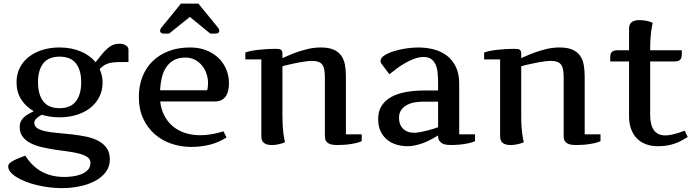

<svg xmlns="http://www.w3.org/2000/svg" viewBox="-20 -770 3732 1031"><path d="M184.1 -328.1Q184.1 -262.7 212.4 -225.8Q240.7 -189 299.8 -189Q358.9 -189 387.5 -225.8Q416 -262.7 416 -328.1Q416 -393.6 387.7 -429.7Q359.4 -465.8 299.8 -465.8Q240.7 -465.8 212.4 -429.7Q184.1 -393.6 184.1 -328.1ZM115.2 65.9Q133.3 93.3 154.5 114.5Q175.8 135.7 201.7 150.4Q227.5 165 258.5 172.6Q289.6 180.2 326.2 180.2Q345.2 180.2 369.4 177.2Q393.6 174.3 415 166Q436.5 157.7 451.2 142.8Q465.8 127.9 465.8 104Q465.8 85 449.5 73.7Q433.1 62.5 406.5 55.2Q379.9 47.9 345.7 43.5Q311.5 39.1 275.9 33.7Q240.2 28.3 206.1 20.5Q171.9 12.7 145.3 -0.7Q118.7 -14.2 102.3 -35.2Q85.9 -56.2 85.9 -87.9Q85.9 -107.4 93.3 -120.8Q100.6 -134.3 111.8 -143.6Q123 -152.8 136.2 -159.7Q149.4 -166.5 161.1 -172.9Q118.2 -197.3 93.5 -236.6Q68.8 -275.9 68.8 -328.1Q68.8 -371.6 86.4 -406.2Q104 -440.9 135.3 -465.1Q166.5 -489.3 208.5 -502.2Q250.5 -515.1 299.8 -515.1Q361.8 -515.1 412.1 -494.4Q462.4 -473.6 493.2 -436L522 -472.2Q538.1 -491.7 551 -504.2Q564 -516.6 575.7 -523.4Q587.4 -530.3 598.9 -532.7Q610.4 -535.2 624 -535.2Q630.4 -535.2 638.4 -533.4Q646.5 -531.7 653.3 -527.8Q660.2 -523.9 665 -517.8Q669.9 -511.7 669.9 -502.9V-437Q636.2 -437 612.8 -436.5Q589.4 -436 572.3 -432.4Q555.2 -428.7 541.7 -420.9Q528.3 -413.1 515.1 -398.9Q522.5 -382.3 526.6 -365.2Q530.8 -348.1 530.8 -327.1Q530.8 -283.7 513.2 -249.3Q495.6 -214.8 464.6 -190.4Q433.6 -166 391.4 -153.1Q349.1 -140.1 299.8 -140.1Q273.4 -140.1 249.8 -143.6Q226.1 -147 204.1 -153.8Q185.5 -144 174.8 -133.1Q164.1 -122.1 164.1 -110.8Q164.1 -91.3 181.4 -80.8Q198.7 -70.3 227.3 -64.5Q255.9 -58.6 292.5 -55.7Q329.1 -52.7 366.9 -48.3Q404.8 -43.9 441.4 -36.6Q478 -29.3 506.6 -14.4Q535.2 0.5 552.5 24.4Q569.8 48.3 569.8 85.9Q569.8 125 547.9 154.1Q525.9 183.1 489.7 202.1Q453.6 221.2 407.2 230.7Q360.8 240.2 312 240.2Q277.8 240.2 243.4 235.8Q209 231.4 176.8 223.6Q144.5 215.8 116.7 204.8Q88.9 193.8 68.4 180.9Q47.9 168 35.9 153.3Q23.9 138.7 23.9 123Q23.9 115.7 29.1 109.4Q34.2 103 45.2 96.4Q56.2 89.8 73.5 82.3Q90.8 74.7 115.2 65.9Z M1092.3 -285.2Q1095.2 -294.9 1096.2 -304.7Q1097.2 -314.5 1097.2 -325.2Q1097.2 -349.1 1089.1 -373.3Q1081.1 -397.5 1065.7 -417Q1050.3 -436.5 1027.6 -448.7Q1004.9 -460.9 975.6 -460.9Q938 -460.9 912.8 -446.5Q887.7 -432.1 871.8 -408Q856 -383.8 848.6 -351.8Q841.3 -319.8 839.4 -285.2ZM725.6 -250Q725.6 -308.1 744.4 -356.7Q763.2 -405.3 798.6 -440.4Q834 -475.6 885.3 -495.4Q936.5 -515.1 1001.5 -515.1Q1050.3 -515.1 1088.9 -499.5Q1127.4 -483.9 1154.3 -457.5Q1181.2 -431.2 1195.3 -396.5Q1209.5 -361.8 1209.5 -324.2Q1209.5 -306.6 1206.5 -289.1Q1203.6 -271.5 1195.3 -257.3Q1187 -243.2 1171.9 -234.1Q1156.7 -225.1 1132.3 -225.1H840.3Q845.2 -181.2 863.3 -147.5Q881.3 -113.8 909.7 -90.6Q938 -67.4 975.1 -55.7Q1012.2 -43.9 1055.2 -43.9Q1084.5 -43.9 1115.7 -49.1Q1147 -54.2 1180.2 -64.9L1196.3 -32.2Q1176.3 -18.6 1153.3 -8.8Q1130.4 1 1106 7.1Q1081.5 13.2 1056.2 16.1Q1030.8 19 1006.3 19Q952.6 19 902.1 2.2Q851.6 -14.6 812.3 -48.3Q772.9 -82 749.3 -132.3Q725.6 -182.6 725.6 -250ZM887.7 -589.4H863.8Q850.1 -589.4 844.7 -593.8Q839.4 -598.1 839.4 -604.5Q839.4 -611.8 845.7 -620.6L951.7 -750.5H1045.4L1151.4 -620.6Q1157.7 -612.8 1157.7 -604.5Q1157.7 -598.1 1152.3 -593.8Q1147 -589.4 1133.8 -589.4H1109.4L999.5 -679.2Z M1383.3 -451.2H1297.4V-487.8Q1307.6 -492.2 1326.2 -496.1Q1344.7 -500 1366.9 -502.4Q1389.2 -504.9 1412.4 -506.3Q1435.5 -507.8 1454.6 -507.8Q1464.8 -507.8 1472.7 -507.3Q1480.5 -506.8 1485.8 -504.4Q1491.2 -502 1493.9 -496.8Q1496.6 -491.7 1496.6 -481.9V-458Q1503.9 -460.4 1523.7 -469.7Q1543.5 -479 1571.8 -489Q1600.1 -499 1633.8 -507.1Q1667.5 -515.1 1702.6 -515.1Q1745.1 -515.1 1771.5 -503.4Q1797.9 -491.7 1812.5 -470.9Q1827.1 -450.2 1832.3 -421.9Q1837.4 -393.6 1837.4 -359.9V-48.8H1922.4V-12.2Q1914.1 -7.8 1899.7 -3.9Q1885.3 0 1867.7 2.9Q1850.1 5.9 1831.1 7.3Q1812 8.8 1794.4 8.8Q1779.3 8.8 1766.6 7.1Q1753.9 5.4 1744.6 0.2Q1735.4 -4.9 1730 -13.9Q1724.6 -22.9 1724.6 -38.1V-350.1Q1724.6 -375 1721.9 -392.6Q1719.2 -410.2 1711.7 -421.4Q1704.1 -432.6 1690.7 -437.7Q1677.2 -442.9 1656.2 -442.9Q1642.6 -442.9 1626.2 -440.9Q1609.9 -439 1592.5 -435.8Q1575.2 -432.6 1558.8 -429.2Q1542.5 -425.8 1529.1 -422.6Q1515.6 -419.4 1506.8 -417Q1498 -414.6 1496.6 -414.1V-147Q1496.6 -116.7 1498 -93.8Q1499.5 -70.8 1501.7 -53.7Q1503.9 -36.6 1506.3 -25.1Q1508.8 -13.7 1510.3 -6.8Q1503.4 -2.9 1494.9 -0.2Q1486.3 2.4 1476.8 4.6Q1467.3 6.8 1457.8 7.8Q1448.2 8.8 1440.4 8.8Q1427.7 8.8 1417.5 6.6Q1407.2 4.4 1399.4 -1Q1391.6 -6.3 1387.5 -15.4Q1383.3 -24.4 1383.3 -38.1Z M2332.5 -43Q2332.5 -43 2325.9 -38.8Q2319.3 -34.7 2307.9 -28.3Q2296.4 -22 2281 -14.4Q2265.6 -6.8 2247.3 -0.2Q2229 6.3 2209.2 10.7Q2189.5 15.1 2169.4 15.1Q2137.7 15.1 2108.9 6.6Q2080.1 -2 2058.3 -20Q2036.6 -38.1 2023.7 -65.4Q2010.7 -92.8 2010.7 -130.9Q2010.7 -172.9 2029.5 -202.1Q2048.3 -231.4 2081.8 -249.8Q2115.2 -268.1 2161.6 -276.1Q2208 -284.2 2263.7 -284.2H2332.5V-320.8Q2332.5 -349.1 2330.3 -375.2Q2328.1 -401.4 2320.1 -420.9Q2312 -440.4 2296.6 -452.1Q2281.2 -463.9 2255.4 -463.9Q2230.5 -463.9 2205.6 -454.8Q2180.7 -445.8 2156.7 -432.1Q2132.8 -418.5 2110.8 -402.1Q2088.9 -385.7 2070.8 -371.1L2030.8 -424.8Q2023.4 -433.6 2023.4 -442.9Q2023.4 -459 2043.7 -472.2Q2064 -485.4 2094.5 -494.9Q2125 -504.4 2160.2 -509.8Q2195.3 -515.1 2225.6 -515.1Q2270.5 -515.1 2310.5 -504.4Q2350.6 -493.7 2380.6 -470.5Q2410.6 -447.3 2428.2 -410.4Q2445.8 -373.5 2445.8 -320.8V-48.8H2530.8V-12.2Q2522.5 -7.8 2508.1 -3.9Q2493.7 0 2476.1 2.9Q2458.5 5.9 2439.2 7.3Q2419.9 8.8 2402.3 8.8Q2390.6 8.8 2378.4 7.3Q2366.2 5.9 2356.2 0.7Q2346.2 -4.4 2339.6 -13.4Q2333 -22.5 2332.5 -38.1ZM2203.6 -57.1Q2220.7 -57.1 2242.9 -61.8Q2265.1 -66.4 2285.2 -71.8Q2308.6 -78.1 2332.5 -86.9V-224.1H2250.5Q2231.9 -224.1 2209.7 -220.7Q2187.5 -217.3 2168.2 -207.8Q2148.9 -198.2 2135.7 -181.2Q2122.6 -164.1 2122.6 -136.2Q2122.6 -118.7 2127.9 -104.2Q2133.3 -89.8 2143.6 -79.3Q2153.8 -68.8 2168.9 -63Q2184.1 -57.1 2203.6 -57.1Z M2665.5 -451.2H2579.6V-487.8Q2589.8 -492.2 2608.4 -496.1Q2627 -500 2649.2 -502.4Q2671.4 -504.9 2694.6 -506.3Q2717.8 -507.8 2736.8 -507.8Q2747.1 -507.8 2754.9 -507.3Q2762.7 -506.8 2768.1 -504.4Q2773.4 -502 2776.1 -496.8Q2778.8 -491.7 2778.8 -481.9V-458Q2786.1 -460.4 2805.9 -469.7Q2825.7 -479 2854 -489Q2882.3 -499 2916 -507.1Q2949.7 -515.1 2984.9 -515.1Q3027.3 -515.1 3053.7 -503.4Q3080.1 -491.7 3094.7 -470.9Q3109.4 -450.2 3114.5 -421.9Q3119.6 -393.6 3119.6 -359.9V-48.8H3204.6V-12.2Q3196.3 -7.8 3181.9 -3.9Q3167.5 0 3149.9 2.9Q3132.3 5.9 3113.3 7.3Q3094.2 8.8 3076.7 8.8Q3061.5 8.8 3048.8 7.1Q3036.1 5.4 3026.9 0.2Q3017.6 -4.9 3012.2 -13.9Q3006.8 -22.9 3006.8 -38.1V-350.1Q3006.8 -375 3004.2 -392.6Q3001.5 -410.2 2993.9 -421.4Q2986.3 -432.6 2972.9 -437.7Q2959.5 -442.9 2938.5 -442.9Q2924.8 -442.9 2908.4 -440.9Q2892.1 -439 2874.8 -435.8Q2857.4 -432.6 2841.1 -429.2Q2824.7 -425.8 2811.3 -422.6Q2797.9 -419.4 2789.1 -417Q2780.3 -414.6 2778.8 -414.1V-147Q2778.8 -116.7 2780.3 -93.8Q2781.7 -70.8 2783.9 -53.7Q2786.1 -36.6 2788.6 -25.1Q2791 -13.7 2792.5 -6.8Q2785.6 -2.9 2777.1 -0.2Q2768.6 2.4 2759 4.6Q2749.5 6.8 2740 7.8Q2730.5 8.8 2722.7 8.8Q2710 8.8 2699.7 6.6Q2689.5 4.4 2681.6 -1Q2673.8 -6.3 2669.7 -15.4Q2665.5 -24.4 2665.5 -38.1Z M3641.1 -500V-479Q3641.1 -457 3631.6 -448.5Q3622.1 -439.9 3601.1 -439.9H3471.2V-153.8Q3471.2 -99.1 3491.2 -71Q3511.2 -43 3552.2 -43Q3570.3 -43 3589.4 -47.4Q3608.4 -51.8 3623.5 -56.6Q3638.7 -61.5 3648.2 -65.2Q3657.7 -68.8 3657.2 -67.9L3672.9 -34.2Q3655.8 -23.4 3638.7 -14.4Q3621.6 -5.4 3602.5 1.2Q3583.5 7.8 3561.5 11.5Q3539.6 15.1 3512.2 15.1Q3476.6 15.1 3448 4.2Q3419.4 -6.8 3399.4 -27.3Q3379.4 -47.9 3368.7 -77.6Q3357.9 -107.4 3357.9 -145V-439.9H3256.8V-461.9Q3256.8 -483.9 3266.4 -491.9Q3275.9 -500 3296.9 -500H3357.9V-616.2Q3357.9 -629.4 3362.1 -638.4Q3366.2 -647.5 3374 -652.6Q3381.8 -657.7 3392.1 -659.9Q3402.3 -662.1 3415 -662.1Q3422.9 -662.1 3432.4 -661.1Q3441.9 -660.2 3451.4 -658.4Q3460.9 -656.7 3469.5 -653.8Q3478 -650.9 3484.9 -647Q3483.4 -640.1 3481 -628.7Q3478.5 -617.2 3476.3 -599.6Q3474.1 -582 3472.7 -557.4Q3471.2 -532.7 3471.2 -500Z"/></svg>

Font: Artifika
Style: Medium
Weight: 500
Designer: Yulya Zhdanova | Cyreal.org
Foundry: Yulya Zhdanova | Cyreal
Version: Version 1.000